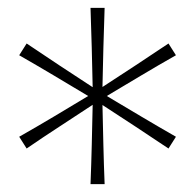

<svg xmlns="http://www.w3.org/2000/svg" viewBox="-20 -764 498 490"><path d="M211 -294Q213 -344.5 214.2 -395Q215.5 -445.5 216.5 -496.5Q174 -468.5 131.8 -441Q89.5 -413.5 48 -385L29 -415Q73 -440 117 -466.2Q161 -492.5 205 -519Q161 -545.5 117.2 -571.5Q73.5 -597.5 29 -623L48 -653Q90 -624.5 131.8 -597Q173.5 -569.5 216.5 -541.5Q214.5 -643 211 -744H247Q243.5 -643.5 241.5 -542Q284 -569.5 326 -597.2Q368 -625 410 -653L429 -623Q384 -597.5 340 -571.2Q296 -545 252.5 -519Q296 -493 340.2 -466.8Q384.5 -440.5 429 -415L410 -385Q368 -413 326 -440.8Q284 -468.5 241.5 -496Q242.5 -445 243.8 -394.8Q245 -344.5 247 -294Z"/></svg>

Font: Commissioner Flair Thin
Style: Regular
Weight: 100
Designer: Kostas Bartsokas
Foundry: Kostas Bartsokas
Version: Version 1.000; ttfautohint (v1.8.3)